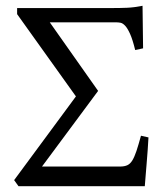

<svg xmlns="http://www.w3.org/2000/svg" viewBox="-20 -643 560 663"><path d="M492.7 -168.5Q491.7 -148.9 490 -125Q488.3 -101.1 486.3 -77.6Q484.4 -54.2 482.7 -33.7Q481 -13.2 480 0H43.9L28.8 -21L242.2 -310.1L39.1 -594.2V-615.2H368.2Q395.5 -615.2 419.2 -616.2Q442.9 -617.2 472.2 -623L474.1 -476.1L446.8 -470.2Q438 -506.3 429.2 -525.9Q420.4 -545.4 412.1 -554.2Q403.8 -563 396 -564.5Q388.2 -565.9 380.9 -565.9H151.9L318.8 -329.1L125 -67.9H394.5Q409.7 -67.9 419.7 -72.5Q429.7 -77.1 437 -89.1Q444.3 -101.1 451.2 -121.6Q458 -142.1 466.8 -174.3L492.7 -168.5Z"/></svg>

Font: Gentium
Style: Regular
Weight: 400
Designer: J. Victor Gaultney
Version: Version 1.03; 2011; OFL 1.1 release